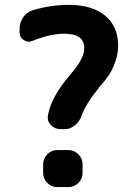

<svg xmlns="http://www.w3.org/2000/svg" viewBox="-20 -760 540 780"><path d="M259.8 -740.2Q354.5 -740.2 407.2 -696.3Q460 -652.3 460 -575.2Q460 -539.1 447.3 -505.9Q434.6 -472.7 422.4 -454.6Q410.2 -436.5 383.8 -406.2Q328.1 -337.9 311.5 -290Q303.7 -266.6 284.7 -251Q265.6 -235.4 243.2 -235.4H226.6Q202.1 -235.4 186.5 -252Q170.9 -268.6 174.8 -292Q188.5 -367.2 262.7 -453.1Q285.2 -480.5 293.5 -491.7Q301.8 -502.9 312 -523.9Q322.3 -544.9 322.3 -565.4Q322.3 -623 240.2 -623Q185.5 -623 111.3 -593.8Q93.8 -585.9 76.7 -597.2Q59.6 -608.4 59.6 -627V-642.6Q59.6 -668.9 74.7 -690.4Q89.8 -711.9 114.3 -718.8Q185.5 -740.2 259.8 -740.2ZM257.8 -150.4Q281.2 -150.4 298.3 -133.3Q315.4 -116.2 315.4 -92.8V-56.6Q315.4 -33.2 298.3 -16.6Q281.2 0 257.8 0H211.9Q188.5 0 171.9 -17.1Q155.3 -34.2 155.3 -56.6V-92.8Q155.3 -116.2 172.4 -133.3Q189.5 -150.4 211.9 -150.4Z"/></svg>

Font: Rounded Mgen+ 2m bold
Style: Bold
Weight: 700
Designer: [Source Han Sans]
Ryoko NISHIZUKA  (kana & ideographs); Paul D. Hunt (Latin, Greek & Cyrillic); Wenlong ZHANG  (bopomofo
Version: Version 1.059.20150602